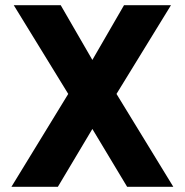

<svg xmlns="http://www.w3.org/2000/svg" viewBox="-20 -720 712 740"><path d="M243 -358 33 -700H214L336 -489L458 -700H639L429 -358L648 0H470L336 -223L203 0H24Z"/></svg>

Font: Sarabun ExtraBold
Style: Regular
Weight: 800
Version: Version 1.000; ttfautohint (v1.6)